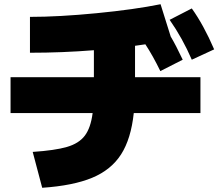

<svg xmlns="http://www.w3.org/2000/svg" viewBox="-20 -805 1040 910"><path d="M419 -269H30V-439H425V-567Q275 -555 122 -555V-725Q259 -725 438.5 -742.5Q618 -760 741 -785L789 -632Q814 -590 846 -522L740 -468Q705 -540 669 -595Q651 -592 620 -588V-439H930V-269H614Q601 -147 554 -73.5Q507 0 417 37.5Q327 75 180 85L135 -85Q240 -92 297 -108.5Q354 -125 382 -162Q410 -199 419 -269ZM889 -765Q945 -687 995 -571L889 -522Q845 -624 784 -711Z"/></svg>

Font: Enso Black
Style: Regular
Weight: 900
Designer: Coji Morishita
Foundry: UNDERFOREST DESIGN
Version: Version 1.000